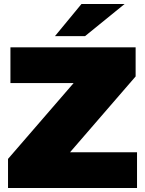

<svg xmlns="http://www.w3.org/2000/svg" viewBox="-20 -937 723 957"><path d="M32 -701V-523H347L20 -145V0H663V-178H329L656 -556V-701ZM386 -917 254 -757H404L601 -917Z"/></svg>

Font: Montserrat Custom Black
Style: Regular
Weight: 900
Designer: Julieta Ulanovsky
Foundry: Julieta Ulanovsky
Version: Version 7.200